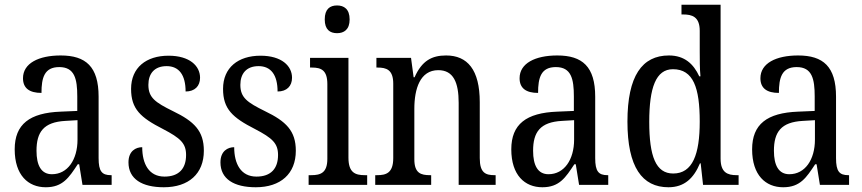

<svg xmlns="http://www.w3.org/2000/svg" viewBox="-20 -780 3638 810"><path d="M173 10C245 10 271 -31 308 -87H314L328 0H451V-41H448C410 -41 396 -57 396 -113V-372C396 -499 342 -546 236 -546C143 -546 77 -513 77 -450C77 -408 104 -388 155 -388C155 -452 167 -497 230 -497C295 -497 306 -447 306 -373V-312L236 -309C105 -304 42 -256 42 -150C42 -41 99 10 173 10ZM199 -45C154 -45 134 -82 134 -144C134 -223 164 -265 256 -270L307 -273V-191C307 -106 265 -45 199 -45Z M671 10C776 10 840 -47 840 -144C840 -228 799 -268 710 -311C635 -348 606 -368 606 -422C606 -469 631 -501 683 -501C735 -501 763 -464 763 -394C802 -394 824 -417 824 -452C824 -502 780 -545 691 -545C597 -545 533 -495 533 -405C533 -320 573 -284 667 -236C742 -197 765 -175 765 -126C765 -69 735 -35 674 -35C608 -35 580 -89 580 -159C553 -159 522 -143 522 -95C522 -25 579 10 671 10Z M1059 10C1164 10 1228 -47 1228 -144C1228 -228 1187 -268 1098 -311C1023 -348 994 -368 994 -422C994 -469 1019 -501 1071 -501C1123 -501 1151 -464 1151 -394C1190 -394 1212 -417 1212 -452C1212 -502 1168 -545 1079 -545C985 -545 921 -495 921 -405C921 -320 961 -284 1055 -236C1130 -197 1153 -175 1153 -126C1153 -69 1123 -35 1062 -35C996 -35 968 -89 968 -159C941 -159 910 -143 910 -95C910 -25 967 10 1059 10Z M1402 -640C1431 -640 1455 -655 1455 -698C1455 -742 1431 -757 1402 -757C1372 -757 1350 -742 1350 -698C1350 -655 1372 -640 1402 -640ZM1282 0H1529V-41H1519C1478 -41 1450 -52 1450 -115V-536H1288V-495H1296C1335 -495 1361 -484 1361 -425V-110C1361 -51 1333 -41 1293 -41H1282Z M1563 0H1799V-41H1794C1756 -41 1728 -49 1728 -108V-321C1728 -405 1752 -484 1829 -484C1893 -484 1915 -432 1915 -346V0H2071V-41H2067C2029 -41 2004 -50 2004 -113V-349C2004 -486 1952 -546 1862 -546C1802 -546 1760 -524 1729 -454H1725L1714 -536H1568V-495H1573C1610 -495 1639 -486 1639 -427V-113C1639 -50 1609 -41 1571 -41H1563Z M2268 10C2340 10 2366 -31 2403 -87H2409L2423 0H2546V-41H2543C2505 -41 2491 -57 2491 -113V-372C2491 -499 2437 -546 2331 -546C2238 -546 2172 -513 2172 -450C2172 -408 2199 -388 2250 -388C2250 -452 2262 -497 2325 -497C2390 -497 2401 -447 2401 -373V-312L2331 -309C2200 -304 2137 -256 2137 -150C2137 -41 2194 10 2268 10ZM2294 -45C2249 -45 2229 -82 2229 -144C2229 -223 2259 -265 2351 -270L2402 -273V-191C2402 -106 2360 -45 2294 -45Z M2800 10C2868 10 2907 -29 2933 -91H2936L2946 0H3096V-41H3088C3049 -41 3020 -52 3020 -111V-760H2855V-719H2862C2899 -719 2932 -710 2932 -650V-565C2932 -529 2932 -490 2935 -458H2930C2906 -510 2868 -546 2802 -546C2689 -546 2627 -460 2627 -267C2627 -75 2689 10 2800 10ZM2820 -48C2747 -48 2719 -120 2719 -266C2719 -410 2747 -488 2819 -488C2905 -488 2932 -410 2932 -267C2932 -129 2902 -48 2820 -48Z M3284 10C3356 10 3382 -31 3419 -87H3425L3439 0H3562V-41H3559C3521 -41 3507 -57 3507 -113V-372C3507 -499 3453 -546 3347 -546C3254 -546 3188 -513 3188 -450C3188 -408 3215 -388 3266 -388C3266 -452 3278 -497 3341 -497C3406 -497 3417 -447 3417 -373V-312L3347 -309C3216 -304 3153 -256 3153 -150C3153 -41 3210 10 3284 10ZM3310 -45C3265 -45 3245 -82 3245 -144C3245 -223 3275 -265 3367 -270L3418 -273V-191C3418 -106 3376 -45 3310 -45Z"/></svg>

Font: Noto Serif Bengali Condensed
Style: Regular
Weight: 400
Width: 3
Designer: Juan Bruce, Universal Thirst, Indian Type Foundry and the Monotype Design Team.
Foundry: Monotype Imaging Inc.
Version: Version 2.003